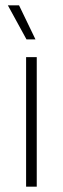

<svg xmlns="http://www.w3.org/2000/svg" viewBox="-20 -701 236 721"><path d="M118 0H78V-486.5H118ZM113 -553.5 51.5 -681H9.5L79.5 -553H113Z"/></svg>

Font: Anek Kannada ExtraLight
Style: Regular
Weight: 250
Version: Version 1.003